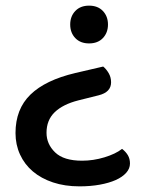

<svg xmlns="http://www.w3.org/2000/svg" viewBox="-20 -493 510 681"><path d="M346 -257Q357 -248 365.5 -233.5Q374 -219 374 -201Q374 -166 330 -155L258 -137Q203 -123 174 -95Q145 -67 145 -22Q145 18 175.5 47.5Q206 77 271 77Q311 77 350.5 65Q390 53 413 35Q426 45 433.5 57.5Q441 70 441 87Q441 105 427.5 120Q414 135 390.5 145.5Q367 156 334 162Q301 168 262 168Q210 168 168 154Q126 140 96.5 115Q67 90 51 55Q35 20 35 -21Q35 -106 88 -157.5Q141 -209 247 -234ZM363 -406Q363 -377 345 -358Q327 -339 296 -339Q265 -339 247 -358Q229 -377 229 -406Q229 -435 247 -454Q265 -473 296 -473Q327 -473 345 -454Q363 -435 363 -406Z"/></svg>

Font: Baloo Tammudu 2 Medium
Style: Regular
Weight: 500
Designer: Maithili Shingre, Omkar Shende and Ek Type
Foundry: Ek Type
Version: Version 1.640;hotconv 1.0.111;makeotfexe 2.5.65597; ttfautoh